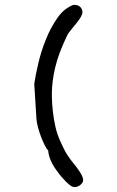

<svg xmlns="http://www.w3.org/2000/svg" viewBox="-20 -670 480 785"><path d="M318 56Q320 62 320 65Q320 77 308.5 86Q297 95 285 95Q277 95 268 88.5Q259 82 249.5 72.5Q240 63 231 52.5Q222 42 216 33Q180 -13 177 -55Q171 -60 163.5 -75Q156 -90 148.5 -109Q141 -128 135.5 -148.5Q130 -169 129 -184L120 -327Q125 -361 136.5 -410.5Q148 -460 167.5 -508.5Q187 -557 214.5 -596.5Q242 -636 280 -650H285Q299 -650 308 -641.5Q317 -633 317 -620Q317 -612 311 -601.5Q305 -591 296 -579.5Q287 -568 276.5 -555.5Q266 -543 257 -530Q219 -452 205.5 -393.5Q192 -335 192 -286Q192 -284 192.5 -264Q193 -244 196 -215.5Q199 -187 206 -154.5Q213 -122 226 -94Q233 -79 237.5 -69Q242 -59 248 -48.5Q254 -38 263.5 -24.5Q273 -11 291 11Q315 43 318 56Z"/></svg>

Font: Gaegu
Style: Regular
Weight: 400
Designer: JIKJI
Foundry: JIKJI
Version: Version 1.00